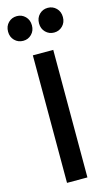

<svg xmlns="http://www.w3.org/2000/svg" viewBox="-143 -971 579 1018"><g transform="rotate(-15 146.5 -461.5)"><path d="M91 0V-700H203V0ZM62.5 -787.5Q34.5 -787.5 15.5 -806.5Q-3.5 -825.5 -3.5 -855Q-3.5 -885 15.5 -904Q34.5 -923 62.5 -923Q89.5 -923 108.5 -904Q127.5 -885 127.5 -855Q127.5 -825.5 108.5 -806.5Q89.5 -787.5 62.5 -787.5ZM232 -787.5Q204.5 -787.5 185.5 -806.5Q166.5 -825.5 166.5 -855Q166.5 -885 185.5 -904Q204.5 -923 232 -923Q259.5 -923 278.5 -904Q297.5 -885 297.5 -855Q297.5 -825.5 278.5 -806.5Q259.5 -787.5 232 -787.5Z"/></g></svg>

Font: Geologica EX
Style: Regular
Weight: 400
Designer: Sindre Bremnes, Frode Helland
Foundry: Monokrom Skriftforlag AS
Version: Version 1.010;gftools[0.9.28]